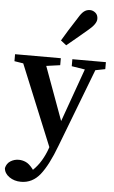

<svg xmlns="http://www.w3.org/2000/svg" viewBox="-65 -810 652 1095"><g transform="rotate(5 261.5 -262.0)"><path d="M329 -439V-479H521V-439L465 -428L294 18Q251 133 207 188Q163 243 98 243Q59 243 30.5 223Q2 203 0 173Q6 146 27.5 132.5Q49 119 75 119Q95 119 114.5 127.5Q134 136 154 161L160 169Q187 143 207 109.5Q227 76 240 38L242 32L52 -431L1 -439V-479H263V-439L184 -428L296 -122L405 -427ZM255 -580Q272 -609 291.5 -640.5Q311 -672 339 -715Q356 -744 371 -755.5Q386 -767 405 -767Q422 -767 436.5 -755Q451 -743 451 -720Q451 -691 403 -652Q366 -621 339.5 -598.5Q313 -576 287 -555Z"/></g></svg>

Font: Source Serif Pro SemiBold
Style: Regular
Weight: 600
Designer: Frank Grießhammer
Foundry: Adobe Systems Incorporated
Version: Version 3.001;hotconv 1.0.111;makeotfexe 2.5.65597